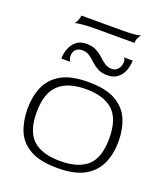

<svg xmlns="http://www.w3.org/2000/svg" viewBox="-148 -911 891 1024"><g transform="rotate(20 298.0 -399.0)"><path d="M298 10Q198 10 141.5 -22Q85 -54 62.5 -109Q40 -164 40 -233Q40 -303 63.5 -358Q87 -413 143 -445.5Q199 -478 298 -478Q397 -478 453.5 -445.5Q510 -413 533 -358Q556 -303 556 -233Q556 -164 531.5 -109Q507 -54 451 -22Q395 10 298 10ZM298 -30Q401 -30 452.5 -76.5Q504 -123 504 -233Q504 -343 452 -390.5Q400 -438 298 -438Q196 -438 144 -389Q92 -340 92 -232Q92 -124 143.5 -77Q195 -30 298 -30ZM118 -546Q118 -573 128 -601Q138 -629 160 -647.5Q182 -666 218 -666Q252 -666 274.5 -654Q297 -642 314 -626Q331 -610 348.5 -598Q366 -586 389 -586Q411 -586 424.5 -603Q438 -620 438 -645Q438 -655 434.5 -660Q431 -665 428 -666H479Q479 -636 468.5 -608.5Q458 -581 435.5 -563.5Q413 -546 378 -546Q345 -546 323 -558Q301 -570 284.5 -586Q268 -602 250.5 -614Q233 -626 208 -626Q185 -626 172 -612.5Q159 -599 159 -577Q159 -566 162.5 -557.5Q166 -549 169 -546ZM120 -748Q127 -756 133.5 -770.5Q140 -785 140 -798H376Q422 -798 446.5 -801.5Q471 -805 476 -808Q469 -801 462.5 -787Q456 -773 456 -758H240Q185 -758 156 -754.5Q127 -751 120 -748Z"/></g></svg>

Font: Red Rose Light
Style: Regular
Weight: 300
Designer: Jaikishan Patel
Version: Version 1.001; ttfautohint (v1.8.3)